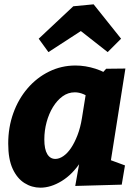

<svg xmlns="http://www.w3.org/2000/svg" viewBox="-20 -854 634 888"><path d="M167 14Q127 14 93 -7.5Q59 -29 38.5 -73.5Q18 -118 18 -190Q18 -265 41.5 -330.5Q65 -396 107.5 -445.5Q150 -495 207 -523Q264 -551 329 -551Q375 -551 422 -536Q469 -521 515 -487L441 -503L471 -536L560 -537L480 -31L422 -139L558 -89L543 0L328 6L357 -157L406 -248Q392 -164 353.5 -105.5Q315 -47 265 -16.5Q215 14 167 14ZM236 -119Q254 -119 273 -132Q292 -145 308.5 -169.5Q325 -194 338.5 -229Q352 -264 359 -308L381 -445L408 -392Q386 -410 366 -418.5Q346 -427 326 -427Q295 -427 269.5 -408.5Q244 -390 225 -359Q206 -328 195.5 -289Q185 -250 185 -209Q185 -164 198.5 -141.5Q212 -119 236 -119ZM204 -613 159 -675 319 -825 413 -834 540 -675 478 -613 301 -752 415 -750Z"/></svg>

Font: Bitter Thin ExtraBold
Style: Italic
Weight: 800
Italic angle: -9°
Version: Version 2.002